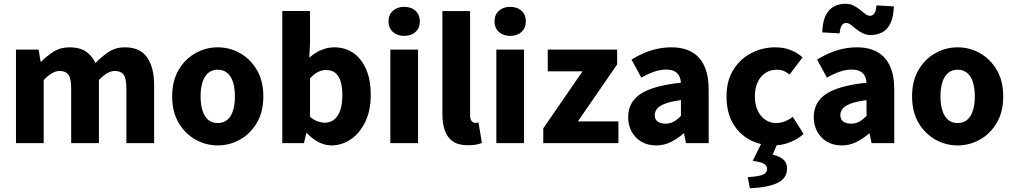

<svg xmlns="http://www.w3.org/2000/svg" viewBox="-20 -759 5375 1018"><path d="M64.7 0V-496.1H184.6L195.2 -432.5H198.9Q229.4 -463.1 264.9 -485.6Q300.3 -508.1 349.2 -508.1Q401.6 -508.1 434.6 -486.4Q467.6 -464.7 486.2 -424.6Q519.1 -459.2 556 -483.7Q592.9 -508.1 641.9 -508.1Q722.8 -508.1 760 -454.6Q797.1 -401 797.1 -308V0H650.1V-289.2Q650.1 -342.8 635.4 -362.9Q620.6 -382.9 588.8 -382.9Q570.1 -382.9 549.2 -371.3Q528.3 -359.6 504.4 -334.7V0H357.4V-289.2Q357.4 -342.8 342.7 -362.9Q327.9 -382.9 296.1 -382.9Q257.8 -382.9 211.7 -334.7V0Z M1134.5 12Q1071.8 12 1016.7 -18.7Q961.6 -49.5 927.2 -107.5Q892.9 -165.6 892.9 -247.9Q892.9 -330.4 927.2 -388.5Q961.6 -446.7 1016.7 -477.4Q1071.8 -508.1 1134.5 -508.1Q1197.3 -508.1 1252.3 -477.4Q1307.3 -446.7 1341.8 -388.5Q1376.2 -330.4 1376.2 -247.9Q1376.2 -165.6 1341.8 -107.5Q1307.3 -49.5 1252.3 -18.7Q1197.3 12 1134.5 12ZM1134.5 -106.6Q1164.9 -106.6 1185.3 -123.9Q1205.7 -141.2 1215.6 -173.1Q1225.5 -205 1225.5 -247.9Q1225.5 -290.8 1215.6 -322.8Q1205.7 -354.7 1185.3 -372.1Q1164.9 -389.5 1134.5 -389.5Q1104.1 -389.5 1083.8 -372.1Q1063.5 -354.7 1053.5 -322.8Q1043.5 -290.8 1043.5 -247.9Q1043.5 -205 1053.5 -173.1Q1063.5 -141.2 1083.8 -123.9Q1104.1 -106.6 1134.5 -106.6Z M1737.1 12Q1703.9 12 1670.8 -4.5Q1637.6 -21 1607.6 -52.9H1603.9L1591.7 0H1476.7V-700.6H1623.7V-529.4L1620 -453.2Q1648.2 -478.6 1682.2 -493.4Q1716.2 -508.1 1751.3 -508.1Q1811.4 -508.1 1855.1 -476.9Q1898.8 -445.7 1922.3 -389.4Q1945.8 -333.2 1945.8 -256.7Q1945.8 -171.6 1915.9 -111.2Q1886 -50.8 1838.4 -19.4Q1790.8 12 1737.1 12ZM1702.8 -108.3Q1728.5 -108.3 1749.5 -123.4Q1770.6 -138.4 1782.9 -170.7Q1795.1 -202.9 1795.1 -254.2Q1795.1 -298.8 1785.7 -328.4Q1776.3 -358 1757.3 -372.9Q1738.3 -387.8 1708.9 -387.8Q1686.8 -387.8 1666.2 -377.5Q1645.6 -367.1 1623.7 -343.4V-139.7Q1643.4 -122.6 1664.1 -115.5Q1684.7 -108.3 1702.8 -108.3Z M2049.6 0V-496H2196.5V0ZM2123 -568.7Q2086.1 -568.7 2063 -589.8Q2039.9 -610.9 2039.9 -645.9Q2039.9 -680.7 2063 -701.7Q2086.1 -722.7 2123 -722.7Q2160.1 -722.7 2183.1 -701.7Q2206.1 -680.7 2206.1 -645.9Q2206.1 -610.9 2183.1 -589.8Q2160.1 -568.7 2123 -568.7Z M2461.1 11.1Q2410.6 11.1 2381.1 -9.3Q2351.5 -29.7 2338.6 -67.2Q2325.6 -104.6 2325.6 -154.9V-700.4H2472.5V-148.9Q2472.5 -125.2 2481.4 -116.4Q2490.2 -107.5 2499.6 -107.5Q2504.2 -107.5 2507.7 -108Q2511.2 -108.5 2517.2 -109.5L2535 -1.1Q2523.3 4 2504.7 7.6Q2486.2 11.1 2461.1 11.1Z M2611.6 0V-496H2758.5V0ZM2685 -568.7Q2648.1 -568.7 2625 -589.8Q2601.9 -610.9 2601.9 -645.9Q2601.9 -680.7 2625 -701.7Q2648.1 -722.7 2685 -722.7Q2722.1 -722.7 2745.1 -701.7Q2768.1 -680.7 2768.1 -645.9Q2768.1 -610.9 2745.1 -589.8Q2722.1 -568.7 2685 -568.7Z M2860.5 0V-78.6L3068.8 -380.8H2884.3V-496.1H3252.2V-417.5L3043.9 -115.3H3258.9V0Z M3458.8 12Q3413.5 12 3380.2 -8Q3347 -27.9 3328.7 -61.8Q3310.5 -95.7 3310.5 -137.6Q3310.5 -217.8 3376.9 -261.4Q3443.4 -305 3590.4 -320.5Q3588.9 -341.6 3580.7 -357.2Q3572.4 -372.9 3555.5 -381.5Q3538.5 -390.1 3511.6 -390.1Q3480.7 -390.1 3448.7 -379Q3416.7 -368 3380.4 -347.4L3328.3 -443.4Q3359.8 -462.6 3394 -477.4Q3428.2 -492.2 3464.8 -500.1Q3501.4 -508 3540.4 -508Q3603.6 -508 3647.5 -483.5Q3691.3 -459 3714.3 -409.3Q3737.4 -359.6 3737.4 -283.3V0H3617.2L3606.9 -50.6H3602.9Q3571.2 -23.2 3536.1 -5.6Q3501.1 12 3458.8 12ZM3508.2 -103.3Q3533.2 -103.3 3552.2 -114.1Q3571.3 -124.9 3590.4 -144.3V-228.2Q3538 -221.3 3507.7 -210Q3477.4 -198.6 3464.5 -183.2Q3451.6 -167.8 3451.6 -149Q3451.6 -125.8 3467.2 -114.5Q3482.7 -103.3 3508.2 -103.3Z M4080.5 12Q4009.7 12 3953.4 -18.8Q3897.2 -49.6 3864.6 -107.6Q3832 -165.7 3832 -247.8Q3832 -330.4 3867.9 -388.4Q3903.9 -446.5 3962.9 -477.3Q4021.9 -508 4090.3 -508Q4136.2 -508 4172.5 -493.4Q4208.8 -478.7 4235.4 -454.7L4166.4 -363.7Q4152.6 -375.3 4136.3 -382.4Q4120 -389.4 4098.5 -389.4Q4064 -389.4 4037.9 -372Q4011.8 -354.6 3997.1 -322.8Q3982.4 -291.1 3982.4 -247.8Q3982.4 -205 3997.2 -173.2Q4012 -141.5 4037.3 -124.1Q4062.6 -106.6 4095.4 -106.6Q4119.9 -106.6 4142.1 -115.7Q4164.2 -124.7 4183.1 -139.5L4240.7 -48.9Q4209.7 -20.9 4167.8 -4.4Q4125.9 12 4080.5 12ZM3955.7 239.1 3944.8 180.1Q4003.4 176.8 4025.3 167Q4047.3 157.2 4047.3 136Q4047.3 120.4 4032.1 110.2Q4016.9 99.9 3970.9 93.9L4019.2 -3.6H4104.8L4076.5 61.1Q4114.2 69.7 4133.7 86.9Q4153.1 104 4153.1 135.6Q4153.1 186.7 4101.2 211.2Q4049.3 235.7 3955.7 239.1Z M4442.8 12Q4397.5 12 4364.2 -8Q4331 -27.9 4312.7 -61.8Q4294.5 -95.7 4294.5 -137.6Q4294.5 -217.8 4360.9 -261.4Q4427.4 -305 4574.4 -320.5Q4572.9 -341.6 4564.7 -357.2Q4556.4 -372.9 4539.5 -381.5Q4522.5 -390.1 4495.6 -390.1Q4464.7 -390.1 4432.7 -379Q4400.7 -368 4364.4 -347.4L4312.3 -443.4Q4343.8 -462.6 4378 -477.4Q4412.2 -492.2 4448.8 -500.1Q4485.4 -508 4524.4 -508Q4587.6 -508 4631.5 -483.5Q4675.3 -459 4698.3 -409.3Q4721.4 -359.6 4721.4 -283.3V0H4601.2L4590.9 -50.6H4586.9Q4555.2 -23.2 4520.1 -5.6Q4485.1 12 4442.8 12ZM4492.2 -103.3Q4517.2 -103.3 4536.2 -114.1Q4555.3 -124.9 4574.4 -144.3V-228.2Q4522 -221.3 4491.7 -210Q4461.4 -198.6 4448.5 -183.2Q4435.6 -167.8 4435.6 -149Q4435.6 -125.8 4451.2 -114.5Q4466.7 -103.3 4492.2 -103.3ZM4595.8 -573.4Q4572.5 -573.4 4553.4 -583.1Q4534.2 -592.7 4519 -605.3Q4503.8 -617.9 4491.1 -627.5Q4478.4 -637.2 4466.3 -637.2Q4451.5 -637.2 4443 -624.3Q4434.6 -611.5 4431.7 -582L4339.8 -587.3Q4341 -639.4 4355.9 -672.7Q4370.8 -706.1 4397.8 -722.5Q4424.8 -739 4463.4 -739Q4487.4 -739 4506.1 -729.3Q4524.8 -719.7 4540 -707.1Q4555.1 -694.5 4567.9 -684.9Q4580.7 -675.2 4592.8 -675.2Q4607.6 -675.2 4616.1 -688.2Q4624.6 -701.3 4627.2 -730.4L4719.1 -725.1Q4718 -674 4703.5 -640.2Q4689 -606.5 4661.7 -589.9Q4634.4 -573.4 4595.8 -573.4Z M5057.5 12Q4994.8 12 4939.7 -18.7Q4884.6 -49.5 4850.2 -107.5Q4815.9 -165.6 4815.9 -247.9Q4815.9 -330.4 4850.2 -388.5Q4884.6 -446.7 4939.7 -477.4Q4994.8 -508.1 5057.5 -508.1Q5120.3 -508.1 5175.3 -477.4Q5230.3 -446.7 5264.8 -388.5Q5299.2 -330.4 5299.2 -247.9Q5299.2 -165.6 5264.8 -107.5Q5230.3 -49.5 5175.3 -18.7Q5120.3 12 5057.5 12ZM5057.5 -106.6Q5087.9 -106.6 5108.3 -123.9Q5128.7 -141.2 5138.6 -173.1Q5148.5 -205 5148.5 -247.9Q5148.5 -290.8 5138.6 -322.8Q5128.7 -354.7 5108.3 -372.1Q5087.9 -389.5 5057.5 -389.5Q5027.1 -389.5 5006.8 -372.1Q4986.5 -354.7 4976.5 -322.8Q4966.5 -290.8 4966.5 -247.9Q4966.5 -205 4976.5 -173.1Q4986.5 -141.2 5006.8 -123.9Q5027.1 -106.6 5057.5 -106.6Z"/></svg>

Font: Source Sans 3 VF
Style: Regular
Weight: 200
Designer: Paul D. Hunt
Foundry: Adobe
Version: Version 3.046;hotconv 1.0.118;makeotfexe 2.5.65603